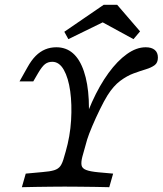

<svg xmlns="http://www.w3.org/2000/svg" viewBox="-20 -779 677 799"><path d="M249.2 -2.4Q223.4 -2.4 192.7 -2Q162.1 -1.6 130.6 -1.2Q99.2 -0.8 71 0L87.1 -56.5L156.5 -62.9Q187.9 -65.3 205.2 -70.6Q222.6 -75.8 231.5 -88.3Q240.3 -100.8 246.8 -125.8L253.2 -147.6Q271.8 -212.1 275.8 -278.2Q279.8 -344.4 272.2 -399.6Q264.5 -454.8 245.6 -488.3Q226.6 -521.8 197.6 -521.8Q179.8 -521.8 167.3 -512.1Q154.8 -502.4 138.7 -475L118.5 -440.3H61.3L94.4 -499.2Q110.5 -528.2 128.6 -546.4Q146.8 -564.5 168.1 -573.4Q189.5 -582.3 214.5 -582.3Q295.2 -582.3 329 -482.7Q362.9 -383.1 342.7 -204.8L308.9 -200.8Q331.5 -284.7 362.9 -354.4Q394.4 -424.2 431.5 -475Q468.5 -525.8 508.1 -554Q547.6 -582.3 586.3 -582.3Q610.5 -582.3 623.8 -571.4Q637.1 -560.5 637.1 -539.5Q637.1 -517.7 623.4 -507.7Q609.7 -497.6 587.1 -490.7Q564.5 -483.9 536.7 -473.8Q508.9 -463.7 480.6 -442.7Q452.4 -421.8 427.4 -382.3Q412.9 -358.9 395.6 -323.4Q378.2 -287.9 363.7 -253.6Q349.2 -219.4 342.7 -198.4L322.6 -126.6Q316.9 -104 319.4 -91.1Q321.8 -78.2 338.3 -71.8Q354.8 -65.3 388.7 -62.1L450.8 -56.5L434.7 0Q409.7 -0.8 377.8 -1.2Q346 -1.6 312.1 -2Q278.2 -2.4 248.4 -2.4H250ZM264.5 -616.1 247.6 -646.8 411.3 -758.9H467.7L562.9 -648.4L535.5 -616.1L375.8 -703.2H442.7Z"/></svg>

Font: Playfair 5pt SemiExpanded Light
Style: Italic
Weight: 300
Width: 6
Italic angle: -15.6°
Designer: Claus Eggers Sørensen
Foundry: Claus Eggers Sørensen
Version: Version 2.203